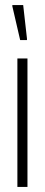

<svg xmlns="http://www.w3.org/2000/svg" viewBox="-20 -742 177 762"><path d="M49 0V-510H89V0ZM60 -583 29 -717V-722H72L87 -589V-583Z"/></svg>

Font: Saira UltraCondensed ExtraLight
Style: Regular
Weight: 250
Width: 1
Designer: Hector Gatti with collaboration of the Omnibus-Type team
Foundry: Omnibus-Type
Version: Version 1.101